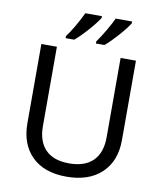

<svg xmlns="http://www.w3.org/2000/svg" viewBox="-99 -1010 930 1100"><g transform="rotate(10 365.5 -460.5)"><path d="M640.1 -713.9V-252Q640.1 -129.9 566.4 -60.1Q492.7 9.8 362.5 9.8Q232.4 9.8 161.1 -60.8Q89.8 -131.3 89.8 -253.9V-713.9H180.2V-251Q180.2 -163.6 226.8 -115.7Q273.4 -67.9 364.5 -67.9Q455.6 -67.9 503.2 -115.2Q550.8 -162.6 550.8 -252V-713.9ZM579.6 -931.2V-920.9Q563.5 -893.6 521.2 -845.7Q479 -797.9 446.8 -771H397V-783.2Q419.9 -814.9 445.8 -859.4Q471.7 -903.8 483.9 -931.2ZM403.8 -931.2V-920.9Q387.7 -893.6 345.5 -845.7Q303.2 -797.9 271 -771H220.7V-783.2Q261.7 -837.4 307.6 -931.2Z"/></g></svg>

Font: NotoSans
Style: Regular
Weight: 400
Designer: Monotype Design team
Foundry: Monotype Imaging Inc.
Version: Version 1.04